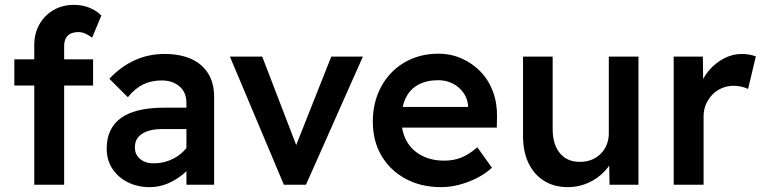

<svg xmlns="http://www.w3.org/2000/svg" viewBox="-20 -760 3141 790"><path d="M121 0V-575Q121 -622 142 -659.5Q163 -697 200 -718.5Q237 -740 285 -740Q319 -740 348.5 -728Q378 -716 397 -696L359 -605Q346 -615 331.5 -621.5Q317 -628 304 -628Q284 -628 270.5 -621.5Q257 -615 250.5 -602Q244 -589 244 -570V0H182Q165 0 149.5 0Q134 0 121 0ZM39 -408V-516H363V-408Z M747 0V-337Q747 -380 718.5 -404.5Q690 -429 645 -429Q603 -429 569 -412.5Q535 -396 506 -360L430 -436Q477 -486 534 -512Q591 -538 657 -538Q720 -538 765.5 -518Q811 -498 836 -458.5Q861 -419 861 -362V0ZM597 10Q546 10 506 -10Q466 -30 442.5 -65.5Q419 -101 419 -149Q419 -191 434 -222.5Q449 -254 478.5 -275Q508 -296 552.5 -306.5Q597 -317 655 -317H806L797 -229H648Q621 -229 600 -224Q579 -219 564 -209Q549 -199 542 -185.5Q535 -172 535 -153Q535 -133 545 -118.5Q555 -104 572 -96Q589 -88 612 -88Q645 -88 674.5 -99Q704 -110 727 -130Q750 -150 763 -175L788 -107Q767 -72 736.5 -46Q706 -20 670.5 -5Q635 10 597 10Z M1148 0 926 -527H1059L1210 -134L1184 -126L1343 -527H1473L1239 0Z M1795 10Q1712 10 1648.5 -24.5Q1585 -59 1549.5 -119.5Q1514 -180 1514 -259Q1514 -321 1534 -372Q1554 -423 1590 -460.5Q1626 -498 1675.5 -518.5Q1725 -539 1783 -539Q1836 -539 1880.5 -519Q1925 -499 1958 -464.5Q1991 -430 2008.5 -382.5Q2026 -335 2025 -279L2024 -235H1598L1574 -320H1921L1906 -303V-326Q1903 -356 1886 -379.5Q1869 -403 1842.5 -416.5Q1816 -430 1784 -430Q1735 -430 1701 -411.5Q1667 -393 1649.5 -357Q1632 -321 1632 -268Q1632 -217 1653.5 -179Q1675 -141 1715 -120Q1755 -99 1808 -99Q1845 -99 1876.5 -111Q1908 -123 1944 -154L2004 -70Q1977 -45 1942.5 -27.5Q1908 -10 1870 0Q1832 10 1795 10Z M2317 10Q2260 10 2218.5 -16Q2177 -42 2154.5 -89Q2132 -136 2132 -202V-527H2254V-228Q2254 -166 2283.5 -130Q2313 -94 2366 -94Q2392 -94 2413.5 -102.5Q2435 -111 2451 -126.5Q2467 -142 2476 -164Q2485 -186 2485 -211V-527H2607V0H2488L2486 -110L2508 -122Q2496 -85 2467.5 -55Q2439 -25 2400 -7.5Q2361 10 2317 10Z M2752 0V-527H2872L2874 -359L2858 -397Q2869 -437 2896 -469Q2923 -501 2958.5 -519.5Q2994 -538 3032 -538Q3049 -538 3064.5 -535Q3080 -532 3090 -528L3058 -394Q3046 -400 3030.5 -403.5Q3015 -407 2999 -407Q2973 -407 2950.5 -397.5Q2928 -388 2911.5 -371Q2895 -354 2885 -331.5Q2875 -309 2875 -282V0Z"/></svg>

Font: Readex Pro Medium
Style: Regular
Weight: 500
Designer: Bonnie Shaver-Troup, Thomas Jockin
Foundry: Lexend
Version: Version 1.204